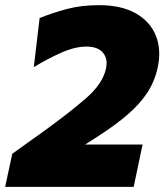

<svg xmlns="http://www.w3.org/2000/svg" viewBox="-33 -724 637 744"><path d="M-13 0 14.5 -128Q44.5 -149.5 73.5 -170.5Q102.5 -191.5 132.5 -212.5Q235 -286.5 300 -343Q365 -399.5 377.5 -457.5Q386 -495.5 366.2 -519.5Q346.5 -543.5 301.5 -543.5Q257.5 -543.5 204.2 -519.8Q151 -496 98 -464L120.5 -654Q169.5 -674 225.5 -689Q281.5 -704 350.5 -704Q437 -704 492.8 -672.5Q548.5 -641 570.8 -586.2Q593 -531.5 578 -462Q567 -410.5 539 -366.8Q511 -323 462 -280.5Q413 -238 338.5 -190.5L297 -164H519.5L485 0Z"/></svg>

Font: Commissioner ExtraBold
Style: Italic
Weight: 800
Italic angle: -12°
Designer: Kostas Bartsokas
Foundry: Kostas Bartsokas
Version: Version 1.000; ttfautohint (v1.8.3)